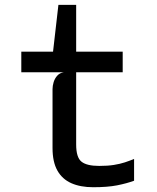

<svg xmlns="http://www.w3.org/2000/svg" viewBox="-20 -757 640 784"><path d="M360.5 7.5Q308.5 7.5 271.2 -9Q234 -25.5 214.2 -60.8Q194.5 -96 194.5 -152.5V-393Q194.5 -406.5 199 -421.5Q203.5 -436.5 213.8 -448Q224 -459.5 241 -462L194 -524L196 -541L218.5 -737H291V-167Q291 -114 312.8 -96.8Q334.5 -79.5 385 -79.5Q419.5 -79.5 444.8 -83.5Q470 -87.5 489.8 -94Q509.5 -100.5 527.5 -108V-19Q497.5 -8 458.2 -0.2Q419 7.5 360.5 7.5ZM67 -462V-546H481V-462Z"/></svg>

Font: Spline Sans Mono
Style: Regular
Weight: 400
Monospace: yes
Designer: Eben Sorkin, Mirko Velimirovic
Foundry: Sorkin Type
Version: Version 1.004